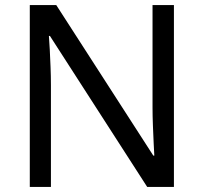

<svg xmlns="http://www.w3.org/2000/svg" viewBox="-20 -734 800 754"><path d="M97 0V-714H201L582 -123H586Q585 -139 583.5 -171Q582 -203 580.5 -241Q579 -279 579 -311V-714H663V0H558L176 -593H172Q174 -570 175.5 -538.5Q177 -507 178.5 -471.5Q180 -436 180 -399V0Z"/></svg>

Font: Noto Sans Symbols
Style: Regular
Weight: 400
Designer: Monotype Design Team
Foundry: Monotype Imaging Inc.
Version: Version 2.002